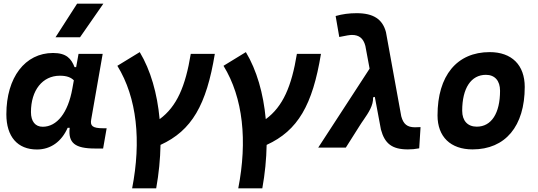

<svg xmlns="http://www.w3.org/2000/svg" viewBox="-20 -815 2970 1060"><path d="M400.4 -444.3H391.6C373.5 -490.7 347.2 -522.5 272.9 -522.5C118.2 -522.5 15.1 -387.2 15.1 -184.1C15.1 -60.5 76.7 10.3 184.1 10.3C259.3 10.3 319.8 -32.7 353.5 -109.4H364.7C355.5 -25.9 393.6 4.9 504.9 4.9H549.3L568.8 -106.9H550.3C489.3 -106.9 477.5 -120.6 483.4 -154.8L546.9 -517.6H413.6ZM310.5 -397C350.6 -397 372.1 -386.7 387.7 -371.6L379.4 -325.7C355.5 -191.9 294.4 -115.2 215.8 -115.2C174.8 -115.2 150.9 -144.5 150.9 -196.3C150.9 -316.9 214.8 -397 310.5 -397ZM286.6 -609.4H421.9L550.8 -794.9H405.8Z M709.5 224.6H842.3C856.9 143.6 864.7 63 866.2 -15.1C1039.1 -94.2 1119.6 -235.4 1166 -517.6H1033.2C1003.9 -338.4 956.1 -226.6 861.3 -157.2C848.1 -299.8 811.5 -427.2 751.5 -527.3L627.9 -451.7C736.8 -274.9 760.3 -36.1 709.5 224.6Z M1295.4 224.6H1428.2C1442.9 143.6 1450.7 63 1452.1 -15.1C1625 -94.2 1705.6 -235.4 1752 -517.6H1619.1C1589.8 -338.4 1542 -226.6 1447.3 -157.2C1434.1 -299.8 1397.5 -427.2 1337.4 -527.3L1213.9 -451.7C1322.8 -274.9 1346.2 -36.1 1295.4 224.6Z M2231.9 9.8C2253.4 9.8 2271.5 8.3 2294.4 3.9L2301.8 -113.3C2286.1 -112.8 2277.3 -112.3 2271 -112.3C2228.5 -112.3 2207 -129.4 2195.3 -172.9L2110.8 -637.7C2091.8 -709.5 2041 -742.2 1949.2 -742.2C1907.2 -742.2 1870.6 -737.3 1833 -726.6L1853 -610.8C1890.1 -618.7 1912.1 -622.1 1922.9 -622.1C1962.9 -622.1 1986.3 -603 1997.1 -561.5L2020.5 -436L1736.8 0H1889.2L1965.8 -121.1C1972.2 -131.8 1980 -142.6 1987.3 -153.3C2014.2 -192.4 2042 -233.4 2039.6 -277.3L2049.3 -280.3L2083 -100.1C2104 -22 2144.5 9.8 2231.9 9.8Z M2588.9 9.8C2770 9.8 2877 -118.2 2877 -335C2877 -456.1 2805.2 -527.3 2683.6 -527.3C2502.4 -527.3 2395.5 -397.5 2395.5 -177.7C2395.5 -60.1 2467.3 9.8 2588.9 9.8ZM2612.3 -115.7C2561.5 -115.7 2531.7 -148.4 2531.7 -203.6C2531.7 -328.1 2580.6 -401.9 2662.6 -401.9C2711.9 -401.9 2740.7 -369.1 2740.7 -314C2740.7 -189.5 2692.9 -115.7 2612.3 -115.7Z"/></svg>

Font: Cascadia Code
Style: Bold Italic
Weight: 700
Italic angle: -10°
Monospace: yes
Designer: Aaron Bell
Foundry: Saja Typeworks
Version: Version 2404.023